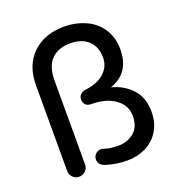

<svg xmlns="http://www.w3.org/2000/svg" viewBox="-128 -798 850 915"><g transform="rotate(-20 297.0 -340.5)"><path d="M255.9 -5.9Q223.6 -16.6 223.6 -43.9Q223.6 -60.5 234.9 -71.8Q246.1 -83 262.7 -83Q271.5 -83 277.3 -80.1Q305.7 -70.3 349.6 -70.3Q393.6 -70.3 426.8 -97.7Q460 -125 460 -180.7Q460 -234.4 414.1 -267.6Q368.2 -300.8 293 -300.8Q275.4 -300.8 265.1 -310.5Q254.9 -320.3 254.9 -337.9Q254.9 -352.5 265.1 -362.8Q275.4 -373 293 -375Q352.5 -381.8 387.2 -413.1Q421.9 -444.3 421.9 -490.2Q421.9 -544.9 388.7 -576.2Q355.5 -607.4 296.9 -607.4Q236.3 -607.4 201.7 -572.8Q167 -538.1 167 -463.9V-40Q167 -21.5 153.3 -8.3Q139.6 4.9 121.1 4.9Q102.5 4.9 89.4 -8.3Q76.2 -21.5 76.2 -40V-474.6Q76.2 -576.2 136.7 -634.3Q197.3 -692.4 297.9 -692.4Q352.5 -692.4 400.4 -671.9Q452.1 -650.4 482.4 -605.5Q512.7 -560.5 512.7 -500Q512.7 -378.9 408.2 -343.8Q470.7 -328.1 510.7 -284.2Q550.8 -240.2 550.8 -169.9Q550.8 -111.3 524.4 -70.3Q499 -30.3 457 -9.8Q415 10.7 364.3 10.7Q307.6 10.7 255.9 -5.9Z"/></g></svg>

Font: jf-openhuninn-2.0
Style: Regular
Weight: 400
Designer: [Kosugi Maru]
Designed by MOTOYA      

[Varela Round]
Joe Prince (Latin component); Avraham Cornfeld (Hebrew component)
Foundry: justfont CO.,LTD.
Version: 2.0